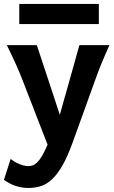

<svg xmlns="http://www.w3.org/2000/svg" viewBox="-25 -728 582 978"><path d="M344.2 0Q318.4 70.8 292.7 115.5Q267.1 160.2 239.7 185.5Q212.4 210.9 182.6 220.2Q152.8 229.5 119.6 229.5Q85.9 229.5 54 218.8Q22 208 -4.9 188L29.3 81.5Q37.1 87.9 47.6 94.5Q58.1 101.1 70.1 106.2Q82 111.3 94.7 114.7Q107.4 118.2 119.6 118.2Q130.4 118.2 141.6 114.3Q152.8 110.4 164.8 98.6Q176.8 86.9 189.7 65.4Q202.6 43.9 217.3 8.8L87.9 -324.7Q74.7 -358.4 56.4 -399.7Q38.1 -440.9 9.8 -498H162.6L279.8 -143.1Q286.1 -166.5 293.9 -194.1Q301.8 -221.7 310.1 -251Q318.4 -280.3 326.7 -310.1Q335 -339.8 342.8 -367.2Q360.8 -431.6 379.4 -498H532.2Q519.5 -469.7 509.3 -445.6Q499 -421.4 490.2 -400.1Q481.4 -378.9 474.4 -360.4Q467.3 -341.8 461.4 -324.7ZM73.2 -708H478.5V-605.5H73.2Z"/></svg>

Font: Andika New Basic
Style: Bold
Weight: 700
Designer: Victor Gaultney, Annie Olsen, Pablo Ugerman
Foundry: SIL International
Version: Version 5.500; ttfautohint (v1.8.3)